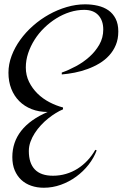

<svg xmlns="http://www.w3.org/2000/svg" viewBox="-20 -694 573 897"><path d="M532.7 -546.9Q532.7 -511.7 521.2 -484.1Q509.8 -456.5 490.2 -435.1Q470.7 -413.6 444.6 -397.9Q418.5 -382.3 389.2 -371.6Q359.9 -360.8 328.9 -354.7Q297.9 -348.6 268.6 -346.2V-355Q300.8 -366.2 335.2 -384.8Q369.6 -403.3 397.7 -428.5Q425.8 -453.6 444.1 -485.6Q462.4 -517.6 462.4 -556.2Q462.4 -598.1 439.5 -623Q416.5 -647.9 373.5 -647.9Q339.8 -647.9 306.6 -637.5Q273.4 -627 243.2 -608.2Q212.9 -589.4 186.8 -564Q160.6 -538.6 141.6 -508.5Q122.6 -478.5 111.6 -445.6Q100.6 -412.6 100.6 -378.9Q100.6 -342.3 115.7 -311.5Q130.9 -280.8 155.3 -256.8Q179.7 -232.9 210.9 -216.6Q242.2 -200.2 274.4 -191.9V-183.1Q258.8 -176.8 241.2 -166Q223.6 -155.3 205.8 -141.1Q188 -127 171.6 -109.4Q155.3 -91.8 142.6 -72.3Q129.9 -52.7 122.3 -31.5Q114.7 -10.3 114.7 11.7Q114.7 68.4 142.8 97.7Q170.9 127 227.5 127Q259.3 127 288.3 118.4Q317.4 109.9 342.5 94Q367.7 78.1 388.7 55.7Q409.7 33.2 425.3 5.9L431.6 8.8Q418.5 43.9 393.6 75.7Q368.7 107.4 335.9 131.3Q303.2 155.3 264.4 169.2Q225.6 183.1 184.6 183.1Q152.8 183.1 126 173.8Q99.1 164.6 79.6 146.5Q60.1 128.4 48.8 101.8Q37.6 75.2 37.6 40Q37.6 -29.8 79.1 -82.8Q120.6 -135.7 202.6 -170.9Q161.6 -170.9 127.9 -184.1Q94.2 -197.3 70.1 -221.4Q45.9 -245.6 32.7 -279.3Q19.5 -313 19.5 -354Q19.5 -394 34.2 -433.1Q48.8 -472.2 74.5 -507.8Q100.1 -543.5 134.5 -573.7Q168.9 -604 208.7 -626.2Q248.5 -648.4 291.7 -661.1Q335 -673.8 377.4 -673.8Q408.7 -673.8 437 -667.2Q465.3 -660.6 486.6 -645.8Q507.8 -630.9 520.3 -606.4Q532.7 -582 532.7 -546.9Z"/></svg>

Font: Montez
Style: Regular
Weight: 400
Designer: Astigmatic (AOETI)
Foundry: Astigmatic (AOETI)
Version: Version 1.000